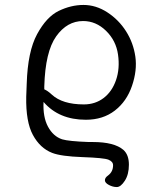

<svg xmlns="http://www.w3.org/2000/svg" viewBox="-20 -506 618 776"><path d="M156 -94Q153 -33 174 6Q195 45 231 57Q257 65 339 68H355Q442 68 479 100Q501 120 501 159.5Q501 199 484.5 224.5Q468 250 452 250Q436 250 420 241.5Q404 233 404 222.5Q404 212 417 203Q437 188 437 162Q437 147 418.5 139.5Q400 132 313.5 129Q227 126 191 112Q142 93 113 39.5Q84 -14 86 -115L88 -168Q92 -298 130 -368Q168 -438 217.5 -462Q267 -486 317.5 -486Q368 -486 414 -456Q460 -426 489.5 -379.5Q519 -333 527 -277.5Q535 -222 513.5 -159Q492 -96 444 -59Q396 -22 327 -22Q218 -22 156 -94ZM159 -145Q173 -139 189 -124Q232 -84 319 -84Q365 -84 399 -110Q433 -136 449 -182.5Q465 -229 457 -285.5Q449 -342 408.5 -381.5Q368 -421 316 -421Q251 -421 207 -359Q163 -297 159 -157Z"/></svg>

Font: LXGW Bright GB
Style: Regular
Weight: 400
Designer: Christian Thalmann (Catharsis Fonts)
Foundry: LXGW / Christian Thalmann (Catharsis Fonts) / Fontworks Inc.
Version: Version 5.510